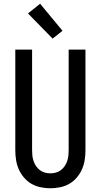

<svg xmlns="http://www.w3.org/2000/svg" viewBox="-20 -1001 540 1029"><path d="M250 8Q224 8 197.5 2.5Q171 -3 148.5 -16Q126 -29 108.5 -49.5Q91 -70 80.5 -94Q70 -118 66 -144Q62 -170 62 -196V-735H152V-196Q152 -181 153.5 -166.5Q155 -152 160 -137.5Q165 -123 173.5 -110.5Q182 -98 194 -89Q206 -80 220.5 -76Q235 -72 250 -72Q265 -72 279.5 -76Q294 -80 306 -89Q318 -98 326.5 -110.5Q335 -123 340 -137.5Q345 -152 346.5 -166.5Q348 -181 348 -196V-735H438V-196Q438 -170 434 -144Q430 -118 419.5 -94Q409 -70 391.5 -49.5Q374 -29 351.5 -16Q329 -3 302.5 2.5Q276 8 250 8ZM262 -794 130 -929 195 -981 315 -836Z"/></svg>

Font: Iosevka Bendy Medium
Style: Regular
Weight: 500
Monospace: yes
Designer: Belleve Invis
Foundry: Belleve Invis
Version: Version 30.1.2